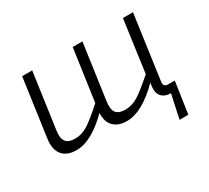

<svg xmlns="http://www.w3.org/2000/svg" viewBox="-127 -689 1133 1043"><g transform="rotate(-30 440.0 -167.5)"><path d="M813 -49 806 0 784 149H729L761 0H758Q724 0 704.5 -20.5Q685 -41 689 -81L692 -105Q575 12 480 12Q425 12 396.5 -17.5Q368 -47 371 -101Q257 12 164 12Q103 12 75 -23Q47 -58 56 -122L107 -484H170L121 -136Q114 -88 130.5 -67Q147 -46 188 -46Q229 -46 267.5 -70Q306 -94 378 -159L424 -484H485L436 -136Q429 -89 445 -67.5Q461 -46 503 -46Q545 -46 584 -70.5Q623 -95 694 -158L739 -484H802L746 -81Q741 -49 772 -49Z"/></g></svg>

Font: Exo 2.0 Light
Style: Italic
Weight: 300
Italic angle: -8°
Designer: Natanael Gama
Version: Version 1.001;PS 001.001;hotconv 1.0.70;makeotf.lib2.5.58329